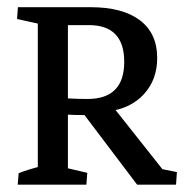

<svg xmlns="http://www.w3.org/2000/svg" viewBox="-20 -503 511 523"><path d="M353.5 0 203.6 -198.2 282.2 -219.2 430.7 -31.7 396.5 -47.4 461.9 -34.2 459.5 0ZM209.5 -189.5Q160.6 -189.5 105 -195.3L112.3 -239.3Q167 -233.4 218.3 -233.4Q318.4 -233.4 318.4 -334.5Q318.4 -434.6 222.2 -434.6H114.7V-483.4H226.6Q314 -483.4 361.1 -447.8Q408.2 -412.1 408.2 -345.2Q408.2 -286.1 372.1 -246.6Q335.9 -207 274.4 -199.7L243.7 -191.4Q235.4 -190.4 226.8 -189.9Q218.3 -189.5 209.5 -189.5ZM83 -7.3V-476.6H165V-7.3ZM28.3 0 30.8 -31.2Q56.2 -41.5 92.8 -50.3L83 -13.7V-82H165V-13.7L157.2 -46.4L217.8 -32.2L215.3 0ZM219.7 -483.4 217.3 -452.1Q191.9 -441.9 155.3 -433.1L165 -469.7V-401.4H83V-469.7L91.3 -437L26.4 -451.2L28.8 -483.4Z"/></svg>

Font: Markazi Text
Style: Regular
Weight: 400
Designer: Borna Izadpanah (Arabic designer), Fiona Ross (Arabic design director) and Florian Runge (Latin designer)
Foundry: Borna Izadpanah and Florian Runge
Version: Version 1.000